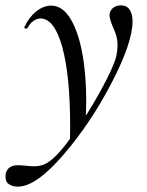

<svg xmlns="http://www.w3.org/2000/svg" viewBox="-84 -416 550 717"><path d="M-63 234Q-56 201 -17 201Q-6 201 14 203Q32 205 43 205Q76 205 100 187Q135 163 190 85.5Q245 8 292 -77.5Q339 -163 350 -205Q355 -230 355 -245Q355 -266 350 -283Q345 -300 336 -319Q325 -347 325 -358Q325 -375 337 -385.5Q349 -396 368 -396Q389 -396 400 -380Q411 -364 411 -336Q411 -257 332.5 -106Q254 45 152 163Q50 281 -17 281Q-40 281 -53 270Q-66 259 -63 234ZM178 60Q178 -134 148.5 -240.5Q119 -347 67 -347Q54 -347 41 -338Q28 -329 19 -312Q18 -309 13 -309Q6 -309 7 -315Q25 -353 52 -374Q79 -395 107 -395Q148 -395 177.5 -348.5Q207 -302 222.5 -221Q238 -140 238 -40Q238 -17 236 29L177 120Z"/></svg>

Font: Cormorant Infant Medium
Style: Italic
Weight: 500
Italic angle: -10°
Designer: Christian Thalmann (Catharsis Fonts)
Foundry: Catharsis Fonts
Version: Version 4.000